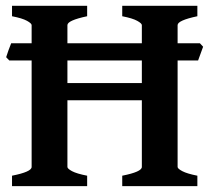

<svg xmlns="http://www.w3.org/2000/svg" viewBox="-20 -635 723 655"><path d="M21 0V-35.6Q87.9 -48.8 87.9 -65.4V-428.7H11.7L1 -439.9Q3.4 -447.8 9 -463.6Q14.6 -479.5 18.1 -487.3H87.9V-549.3Q87.9 -555.2 72 -564Q56.2 -572.8 21 -579.6V-615.2H277.3V-579.6Q210 -565.4 210 -549.3V-487.3H463.9V-549.3Q463.9 -555.2 448 -564Q432.1 -572.8 397 -579.6V-615.2H653.3V-579.6Q585.9 -565.4 585.9 -549.3V-487.3H662.1L672.9 -475.6L655.8 -428.7H585.9V-65.4Q585.9 -59.6 602.1 -51Q618.2 -42.5 653.3 -35.6V0H397V-35.6Q463.9 -48.8 463.9 -65.4V-293H210V-65.4Q210 -59.6 225.8 -51Q241.7 -42.5 277.3 -35.6V0ZM210 -351.6H463.9V-428.7H210Z"/></svg>

Font: David Libre
Style: Bold
Weight: 700
Designer: Ismar David, J. Victor Gaultney, Annie Olsen and Meir Sadan
Foundry: Monotype Imaging Inc. & SIL International
Version: Version 1.100; ttfautohint (v1.8.4.7-5d5b)